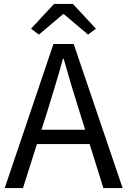

<svg xmlns="http://www.w3.org/2000/svg" viewBox="-20 -957 648 977"><path d="M4 0 252 -733H355L604 0H506L378 -410Q358 -473 340 -533.5Q322 -594 304 -658H300Q283 -594 264.5 -533.5Q246 -473 227 -410L97 0ZM133 -224V-297H471V-224ZM178 -781 138 -811 255 -937H351L468 -811L428 -781L305 -885H301Z"/></svg>

Font: Noto Sans JP Thin
Style: Regular
Weight: 400
Version: Version 2.004-H2;hotconv 1.0.118;makeotfexe 2.5.65603